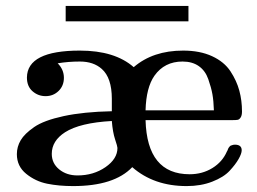

<svg xmlns="http://www.w3.org/2000/svg" viewBox="-20 -624 870 649"><path d="M202 -552V-604H617V-552ZM37 -103Q37 -128 50 -150Q63 -172 95.5 -194.5Q128 -217 195 -231.5Q262 -246 358 -248V-290Q358 -361 324 -391Q296 -416 250 -416Q211 -416 175 -410Q196 -389 196 -361Q196 -334 178 -316.5Q160 -299 134 -299Q109 -299 90 -315.5Q71 -332 71 -362Q72 -453 250 -453Q368 -453 432 -397Q497 -453 599 -453Q656 -453 697 -434Q738 -415 759 -383Q780 -351 789 -317.5Q798 -284 798 -247Q798 -234 793.5 -227Q789 -220 783.5 -219Q778 -218 767 -218H472Q477 -35 621 -35Q664 -35 698 -56Q732 -77 747 -112Q748 -113 749 -115.5Q750 -118 750.5 -119.5Q751 -121 752 -123Q753 -125 754 -126Q755 -127 756.5 -129Q758 -131 759.5 -131.5Q761 -132 763.5 -133Q766 -134 768.5 -134.5Q771 -135 774 -135Q797 -135 797 -116Q797 -105 786.5 -86.5Q776 -68 756 -46.5Q736 -25 697.5 -10Q659 5 611 5Q500 5 427 -59Q366 5 227 5Q179 5 139.5 -3Q100 -11 68.5 -36.5Q37 -62 37 -103ZM155 -104Q155 -72 180 -51.5Q205 -31 242 -31Q296 -31 336.5 -59Q377 -87 377 -124Q377 -129 369 -153Q361 -177 358 -215Q250 -209 200 -177Q155 -148 155 -104ZM472 -251H703Q702 -283 698 -305.5Q694 -328 684 -356.5Q674 -385 652 -400.5Q630 -416 597 -416Q536 -416 502 -368Q474 -328 472 -251Z"/></svg>

Font: CMU Serif
Style: Bold
Weight: 700
Version: Version 0.7.0